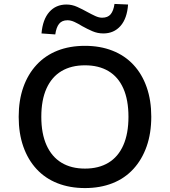

<svg xmlns="http://www.w3.org/2000/svg" viewBox="-20 -947 864 976"><path d="M412 9Q335 9 272.5 -15.5Q210 -40 166 -87.5Q122 -135 98.5 -202Q75 -269 75 -353Q75 -437 98.5 -503.5Q122 -570 166 -617.5Q210 -665 272 -689.5Q334 -714 412 -714Q489 -714 551.5 -689.5Q614 -665 658 -618Q702 -571 725.5 -504Q749 -437 749 -354Q749 -270 725.5 -203Q702 -136 658 -88Q614 -40 551.5 -15.5Q489 9 412 9ZM412 -90Q482 -90 531.5 -120Q581 -150 607 -209Q633 -268 633 -353Q633 -439 607 -497.5Q581 -556 531.5 -585.5Q482 -615 412 -615Q342 -615 292.5 -585.5Q243 -556 216.5 -497.5Q190 -439 190 -353Q190 -268 216.5 -209Q243 -150 292.5 -120Q342 -90 412 -90ZM261 -772 191 -777Q197 -848 230.5 -886Q264 -924 318 -924Q346 -924 372.5 -912Q399 -900 424 -886Q446 -874 464.5 -865.5Q483 -857 499 -857Q528 -857 542.5 -874.5Q557 -892 562 -927L631 -924Q626 -853 592.5 -815Q559 -777 505 -777Q476 -777 449.5 -788.5Q423 -800 398 -814Q377 -827 358.5 -835.5Q340 -844 323 -844Q295 -844 280.5 -826Q266 -808 261 -772Z"/></svg>

Font: Nunito Sans 7pt SemiBold
Style: Regular
Weight: 600
Designer: Vernon Adams
Foundry: Vernon Adams
Version: Version 3.101;gftools[0.9.27]